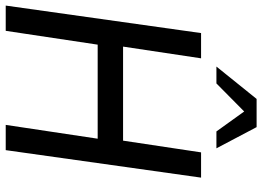

<svg xmlns="http://www.w3.org/2000/svg" viewBox="-156 -794 939 688"><g transform="rotate(90 314.0 -449.5)"><path d="M515.5 -700H606L507.5 0H417L466.5 -329.5H129.5L80 0H-10.5L88 -700H178.5L136.5 -420.5H473.5ZM425 -899 501 -755H440.5L369 -854.5L268.5 -755H208L324 -899Z"/></g></svg>

Font: Urbanist Medium
Style: Italic
Weight: 500
Italic angle: -8°
Designer: Corey Hu
Foundry: Corey Hu
Version: Version 1.330; ttfautohint (v1.8.4.7-5d5b)